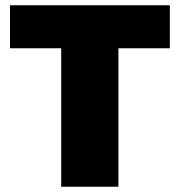

<svg xmlns="http://www.w3.org/2000/svg" viewBox="-20 -708 682 728"><path d="M212 0V-525H18V-688H624V-525H429V0Z"/></svg>

Font: Saira SemiExpanded ExtraBold
Style: Regular
Weight: 800
Width: 6
Designer: Hector Gatti with collaboration of the Omnibus-Type team
Foundry: Omnibus-Type
Version: Version 1.101